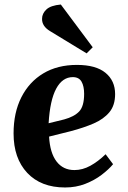

<svg xmlns="http://www.w3.org/2000/svg" viewBox="-20 -815 565 849"><path d="M320 -528Q404 -528 446.5 -493Q489 -458 489 -399Q489 -349 463.5 -318.5Q438 -288 394 -269Q350 -250 293 -235L197 -211Q201 -139 230 -101Q259 -63 309 -63Q345 -63 379.5 -82Q414 -101 447 -133L480 -89Q461 -66 429.5 -42Q398 -18 357 -2Q316 14 268 14Q161 14 100.5 -50.5Q40 -115 40 -225Q40 -317 74.5 -385Q109 -453 171.5 -490.5Q234 -528 320 -528ZM352 -400Q352 -434 340.5 -454Q329 -474 302 -474Q256 -474 228.5 -423Q201 -372 195 -270L264 -287Q308 -299 330 -322Q352 -345 352 -400ZM390 -606 363 -579 202 -677Q165 -699 166 -732Q166 -755 185 -773Q204 -791 249 -795Z"/></svg>

Font: Literata 36pt
Style: Bold Italic
Weight: 700
Italic angle: -2°
Designer: Latin by Veronika Burian and Jose Scaglione. Greek by Irene Vlachou. Cyrillic by Vera Evstafieva
Foundry: TypeTogether
Version: Version 3.002